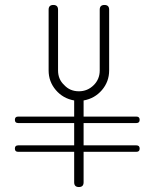

<svg xmlns="http://www.w3.org/2000/svg" viewBox="-20 -754 626 774"><path d="M420 -715V-470Q420 -425 391 -391Q362 -357 317 -349V-19Q317 0 298 0Q279 0 279 -19V-349Q234 -357 205 -391Q176 -425 176 -470V-715Q176 -734 195 -734Q214 -734 214 -715V-470Q214 -434 239 -411Q262 -386 298 -386Q333 -386 358 -411Q382 -435 382 -470V-715Q382 -734 401 -734Q420 -734 420 -715ZM53 -284H122H462H530Q543 -284 543 -271Q543 -258 530 -258H462H122H53Q40 -258 40 -271Q40 -284 53 -284ZM53 -168H122H462H530Q543 -168 543 -155Q543 -142 530 -142H462H122H53Q40 -142 40 -155Q40 -168 53 -168Z"/></svg>

Font: Aaram
Style: Regular
Weight: 400
Designer: Tharique Azeez
Foundry: Tharique Azeez
Version: Version 1.7